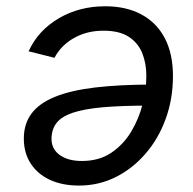

<svg xmlns="http://www.w3.org/2000/svg" viewBox="-20 -574 610 606"><path d="M312 -554.2Q378.4 -554.2 426.5 -528.3Q474.6 -502.4 500.2 -453.4Q525.9 -404.3 525.9 -334Q525.9 -262.2 503.2 -199.5Q480.5 -136.7 439.7 -89.4Q398.9 -42 345.2 -15.1Q291.5 11.7 229.5 11.7Q176.8 11.7 137.7 -6.3Q98.6 -24.4 76.9 -57.9Q55.2 -91.3 55.2 -136.7Q55.2 -182.6 79.1 -215.1Q103 -247.6 152.8 -268.1Q202.6 -288.6 280.3 -297.9Q357.9 -307.1 464.8 -307.1L453.1 -240.7Q363.8 -240.7 304 -235.4Q244.1 -230 208.7 -217.8Q173.3 -205.6 158 -185.3Q142.6 -165 142.6 -135.3Q142.6 -103.5 168.7 -84.7Q194.8 -65.9 238.3 -65.9Q293 -65.9 331.5 -92Q370.1 -118.2 394.5 -159.2Q418.9 -200.2 430.4 -246.6Q441.9 -293 441.9 -334Q441.9 -374 429 -406.2Q416 -438.5 386.5 -457.8Q356.9 -477.1 306.6 -477.1Q254.4 -477.1 213.6 -454.1Q172.9 -431.2 151.9 -391.6L70.3 -412.1Q100.1 -477.5 165 -515.9Q230 -554.2 312 -554.2Z"/></svg>

Font: Inter 16pt
Style: Italic
Weight: 400
Italic angle: -9.3988°
Version: Version 4.001;git-66647c0bb